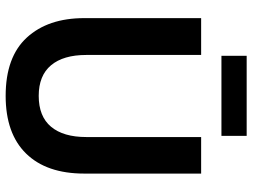

<svg xmlns="http://www.w3.org/2000/svg" viewBox="-124 -732 871 662"><g transform="rotate(90 311.0 -401.5)"><path d="M311 14Q177 14 110 -59Q43 -132 43 -257V-660H170V-264Q170 -185 205.5 -142.5Q241 -100 311 -100Q382 -100 417.5 -142.5Q453 -185 453 -264V-660H579V-257Q579 -127 510 -56.5Q441 14 311 14ZM173 -730V-817H449V-730Z"/></g></svg>

Font: Bricolage Grotesque 96pt SemiBold
Style: Regular
Weight: 600
Designer: Mathieu Triay
Foundry: Atelier Triay
Version: Version 1.001; ttfautohint (v1.8.4.7-5d5b);gftools[0.9.33.de